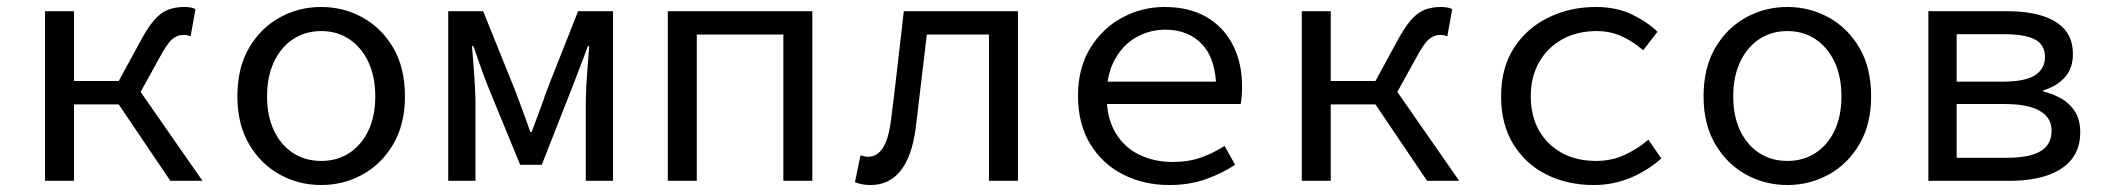

<svg xmlns="http://www.w3.org/2000/svg" viewBox="-20 -518 6040 550"><path d="M109 0V-486H192V-286H361L560 0H468L320 -219H192V0ZM373 -237 301 -251 379 -394Q401 -436 420 -458.5Q439 -481 460 -489.5Q481 -498 508 -498Q528 -498 540 -492L526 -414Q521 -416 516.5 -417Q512 -418 506 -418Q487 -418 472.5 -405Q458 -392 436 -351Z M900 12Q836 12 781.5 -18Q727 -48 693.5 -105Q660 -162 660 -242Q660 -324 693.5 -381Q727 -438 781.5 -468Q836 -498 900 -498Q964 -498 1018.5 -468Q1073 -438 1106.5 -381Q1140 -324 1140 -242Q1140 -162 1106.5 -105Q1073 -48 1018.5 -18Q964 12 900 12ZM900 -57Q946 -57 981 -80Q1016 -103 1035.5 -144.5Q1055 -186 1055 -242Q1055 -298 1035.5 -340Q1016 -382 981 -405.5Q946 -429 900 -429Q854 -429 819 -405.5Q784 -382 764.5 -340Q745 -298 745 -242Q745 -186 764.5 -144.5Q784 -103 819 -80Q854 -57 900 -57Z M1264 0V-486H1364L1456 -258Q1467 -228 1478 -199Q1489 -170 1499 -140H1503Q1514 -170 1525 -199Q1536 -228 1546 -258L1636 -486H1736V0H1658V-218Q1658 -240 1659.5 -269.5Q1661 -299 1663.5 -330Q1666 -361 1668 -386H1664Q1654 -358 1642 -327.5Q1630 -297 1620 -270L1532 -46H1470L1378 -270Q1367 -297 1356.5 -327.5Q1346 -358 1336 -386H1332Q1334 -361 1336.5 -330Q1339 -299 1340.5 -269.5Q1342 -240 1342 -218V0Z M1893 0V-486H2307V0H2224V-419H1976V0Z M2474 12Q2460 12 2450 10Q2440 8 2429 4L2445 -73Q2450 -72 2455 -70.5Q2460 -69 2467 -69Q2492 -69 2508.5 -93.5Q2525 -118 2532 -171Q2542 -250 2551 -328.5Q2560 -407 2569 -486H2896V0H2813V-419H2635Q2627 -352 2619 -284.5Q2611 -217 2603 -150Q2592 -69 2559.5 -28.5Q2527 12 2474 12Z M3330 12Q3257 12 3197.5 -18Q3138 -48 3103 -105.5Q3068 -163 3068 -244Q3068 -323 3103 -380Q3138 -437 3194.5 -467.5Q3251 -498 3316 -498Q3386 -498 3435.5 -469.5Q3485 -441 3511.5 -389.5Q3538 -338 3538 -270Q3538 -256 3537 -243Q3536 -230 3534 -220H3123V-284H3485L3464 -261Q3464 -347 3424.5 -390Q3385 -433 3318 -433Q3273 -433 3234.5 -411Q3196 -389 3173 -346.5Q3150 -304 3150 -244Q3150 -181 3175 -138.5Q3200 -96 3243 -75Q3286 -54 3340 -54Q3384 -54 3419.5 -66.5Q3455 -79 3488 -100L3518 -46Q3482 -22 3435 -5Q3388 12 3330 12Z M3709 0V-486H3792V-286H3961L4160 0H4068L3920 -219H3792V0ZM3973 -237 3901 -251 3979 -394Q4001 -436 4020 -458.5Q4039 -481 4060 -489.5Q4081 -498 4108 -498Q4128 -498 4140 -492L4126 -414Q4121 -416 4116.5 -417Q4112 -418 4106 -418Q4087 -418 4072.5 -405Q4058 -392 4036 -351Z M4546 12Q4470 12 4410 -18Q4350 -48 4315 -105Q4280 -162 4280 -242Q4280 -324 4317 -381Q4354 -438 4416 -468Q4478 -498 4551 -498Q4610 -498 4654 -477Q4698 -456 4728 -427L4687 -374Q4657 -400 4624.5 -414.5Q4592 -429 4554 -429Q4498 -429 4455.5 -405.5Q4413 -382 4389 -340Q4365 -298 4365 -242Q4365 -186 4388.5 -144.5Q4412 -103 4454 -80Q4496 -57 4552 -57Q4597 -57 4634.5 -74.5Q4672 -92 4702 -118L4739 -64Q4698 -28 4649 -8Q4600 12 4546 12Z M5100 12Q5036 12 4981.5 -18Q4927 -48 4893.5 -105Q4860 -162 4860 -242Q4860 -324 4893.5 -381Q4927 -438 4981.5 -468Q5036 -498 5100 -498Q5164 -498 5218.5 -468Q5273 -438 5306.5 -381Q5340 -324 5340 -242Q5340 -162 5306.5 -105Q5273 -48 5218.5 -18Q5164 12 5100 12ZM5100 -57Q5146 -57 5181 -80Q5216 -103 5235.5 -144.5Q5255 -186 5255 -242Q5255 -298 5235.5 -340Q5216 -382 5181 -405.5Q5146 -429 5100 -429Q5054 -429 5019 -405.5Q4984 -382 4964.5 -340Q4945 -298 4945 -242Q4945 -186 4964.5 -144.5Q4984 -103 5019 -80Q5054 -57 5100 -57Z M5504 0V-486H5729Q5785 -486 5827.5 -473.5Q5870 -461 5894 -434Q5918 -407 5918 -363Q5918 -322 5895 -296.5Q5872 -271 5833 -259V-256Q5862 -249 5886 -235Q5910 -221 5924.5 -197.5Q5939 -174 5939 -139Q5939 -91 5913 -60Q5887 -29 5841.5 -14.5Q5796 0 5737 0ZM5585 -284H5715Q5781 -284 5809.5 -302.5Q5838 -321 5838 -355Q5838 -389 5810 -404.5Q5782 -420 5721 -420H5585ZM5585 -66H5728Q5794 -66 5825.5 -85Q5857 -104 5857 -144Q5857 -181 5823 -200.5Q5789 -220 5723 -220H5585Z"/></svg>

Font: Source Code Variable
Style: Regular
Weight: 400
Monospace: yes
Designer: Paul D. Hunt, Teo Tuominen
Foundry: Adobe Systems Incorporated
Version: Version 1.010;hotconv 1.0.106;makeotfexe 2.5.65593